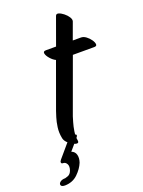

<svg xmlns="http://www.w3.org/2000/svg" viewBox="-193 -702 739 993"><g transform="rotate(-20 176.5 -206.0)"><path d="M133 -473H189L243 -622Q247 -633 259.5 -629.5Q272 -626 286.5 -614.5Q301 -603 309.5 -589.5Q318 -576 315 -566L281 -473H326Q340 -473 354 -462.5Q368 -452 377.5 -438Q387 -424 387.5 -413.5Q388 -403 374 -403H256L147 -104Q145 -97 138.5 -75.5Q132 -54 128 -28Q124 -2 128 19Q131 34 121.5 35Q112 36 97.5 28.5Q83 21 70.5 8Q58 -5 56 -19Q50 -49 54 -78Q58 -107 65 -129Q72 -151 75 -160L165 -408Q150 -415 136 -431Q122 -447 119.5 -460Q117 -473 133 -473ZM125 9 77 65Q96 72 101 91Q106 110 98 133Q86 163 58 190Q30 217 -12 218Q-31 218 -34.5 209Q-38 200 -28 191.5Q-18 183 1 183Q3 183 16.5 178Q30 173 37 155Q45 133 37.5 119.5Q30 106 17 106Q8 106 7 99.5Q6 93 13 85L76 11Q89 -4 105.5 -9.5Q122 -15 130 -10.5Q138 -6 125 9Z"/></g></svg>

Font: Story Script
Style: Regular
Weight: 400
Designer: Lana Roulhac, Ben Buysse
Version: Version 1.000; ttfautohint (v1.8.4.7-5d5b)